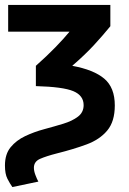

<svg xmlns="http://www.w3.org/2000/svg" viewBox="-21 -553 520 776"><path d="M271 -287Q323 -332 358.5 -370.5Q394 -409 425 -447V-533H12V-425H260Q237 -397 203 -362Q169 -327 124 -287V-205Q234 -202 275.5 -184.5Q317 -167 317 -128Q317 -99 294 -81.5Q271 -64 235 -53Q199 -42 158 -31Q117 -20 81 -3Q45 14 22 42Q-1 70 -1 116Q-1 150 9 169.5Q19 189 29 203L134 181Q128 170 122 154Q116 138 116 125Q116 100 141 89Q166 78 209 67Q277 50 329.5 30.5Q382 11 412.5 -25.5Q443 -62 443 -127Q443 -199 400.5 -235Q358 -271 271 -287Z"/></svg>

Font: Repo DemiBold
Style: Regular
Weight: 600
Designer: Stefan Peev
Foundry: Context Ltd
Version: Version 1.502